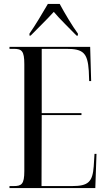

<svg xmlns="http://www.w3.org/2000/svg" viewBox="-20 -951 538 971"><path d="M129 -781V-771H135C173 -810 216 -851 252 -891C277 -860 345 -794 367 -771H374V-781C346 -819 306 -886 282 -931H222C196 -886 156 -819 129 -781ZM28 0H462L468 -173H458L454 -110C448 -31 427 -10 344 -10H190L191 -369H392V-379H191V-704H316C401 -704 423 -683 429 -593L431 -541H441L436 -714H28V-704H49C90 -704 103 -694 103 -626V-86C103 -19 89 -10 49 -10H28Z"/></svg>

Font: Noto Serif Display ExtraCondensed
Style: Regular
Weight: 400
Width: 2
Designer: Monotype Design Team
Foundry: Monotype Imaging Inc.
Version: Version 2.009